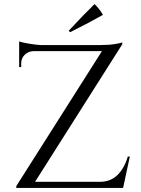

<svg xmlns="http://www.w3.org/2000/svg" viewBox="-20 -922 691 942"><path d="M324 -764 317 -771Q393 -853 444 -902Q471 -875 485 -849Q420 -812 324 -764ZM584 0H60V-9L480 -671H143Q118 -670 101 -653Q84 -636 84 -611V-593H74V-719Q89 -713 127 -707Q165 -701 180.5 -701Q196 -701 196 -701H474Q516 -701 545 -706Q574 -711 580 -714V-705L152 -30H470Q523 -30 557 -64Q591 -98 607 -154H617Z"/></svg>

Font: Cinzel
Style: Regular
Weight: 400
Designer: Natanael Gama
Version: Version 1.001;PS 001.001;hotconv 1.0.56;makeotf.lib2.0.21325